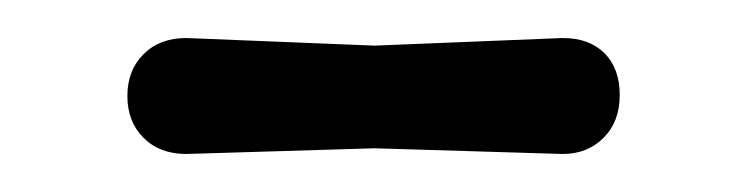

<svg xmlns="http://www.w3.org/2000/svg" viewBox="-20 -628 393 101"><path d="M78 -608 177 -604 276 -608Q290 -608 298 -600Q306 -592 306 -578Q306 -564 297.5 -555.5Q289 -547 276 -547L177 -550L78 -547Q64 -547 55.5 -555.5Q47 -564 47 -577.5Q47 -591 55.5 -599.5Q64 -608 78 -608Z"/></svg>

Font: Macondo
Style: Regular
Weight: 400
Version: Version 2.001